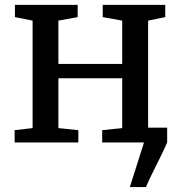

<svg xmlns="http://www.w3.org/2000/svg" viewBox="-20 -575 729 775"><path d="M504.2 180 561.3 0 542.8 -59.6H654.7V0Q641.9 29.6 626.4 60.8Q610.9 92 595.8 122.4Q580.7 152.7 569.2 180ZM39.1 0V-49.6L111.6 -57.9V-491.8L40.3 -505.9V-555.3H293.5V-505.9L215.7 -491.8V-316.9H473.3V-491.8L394.6 -505.9V-555.3H647V-505.9L577.8 -491.8V-57.9L650.1 -49.6V0H392.5V-49.6L473.3 -57.9V-259.1H215.7V-57.9L296.2 -49.6V0Z"/></svg>

Font: Merriweather Light
Style: Regular
Weight: 300
Designer: Eben Sorkin
Foundry: Eben Sorkin
Version: Version 2.100